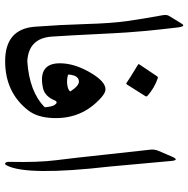

<svg xmlns="http://www.w3.org/2000/svg" viewBox="-12 -754 767 783"><g transform="rotate(90 371.5 -362.5)"><path d="M76.7 -720.2Q87.4 -737.8 91.8 -705.1Q110.4 -550.3 115.7 -439.9Q126 -231.4 129.4 -188.5Q136.7 -95.7 229.5 -90.3Q255.4 -88.9 249.5 -53.7Q240.2 0 229.5 0Q98.1 0 88.9 -121.6Q81.1 -224.1 78.1 -327.9Q75.2 -431.6 66.2 -495.8Q57.1 -560.1 42 -642.6Q39.1 -658.7 44.9 -668.5Z M344.7 -409.2Q357.9 -409.2 377 -392.6Q466.3 -314 461.4 -194.8Q459 -131.8 430.7 -94.7Q357.4 0 229.5 0Q216.8 0.5 210.9 -22.7Q205.1 -45.9 210.2 -67.6Q215.3 -89.4 229.5 -90.3Q354.5 -98.6 417.5 -161.6Q415 -191.4 408.2 -201.2Q401.4 -210.9 397 -210Q392.6 -209 391.1 -205.6Q374 -162.1 339.4 -154.3Q229.5 -130.9 238.8 -239.3Q243.2 -292.5 278.3 -351.1Q313.5 -409.7 344.7 -409.2ZM311.5 -300.8Q288.6 -299.8 284.2 -262.2Q283.7 -256.8 285.6 -256.3Q305.2 -250.5 326.2 -253.4Q347.2 -256.3 353 -265.6Q330.1 -301.8 311.5 -300.8ZM291.5 -620.1Q293.9 -624 299.8 -622.1Q339.4 -608.4 370.6 -580.6Q375 -576.7 372.1 -571.8L324.2 -496.1Q321.3 -491.7 314.2 -497.6Q307.1 -503.4 244.1 -541.5Q240.2 -543.9 242.7 -547.4Z M617.7 -677.7Q632.3 -712.9 636.2 -679.7Q636.2 -679.7 659.2 -426.8Q697.8 -89.8 654.8 -6.8Q648.9 4.4 644.3 -1.2Q639.6 -6.8 640.1 -17.6Q642.6 -135.7 633.5 -206.5Q624.5 -277.3 611.8 -397L590.3 -592.8Q588.4 -609.4 595.7 -626.5Z"/></g></svg>

Font: Amiri
Style: Regular
Weight: 400
Designer: Khaled Hosny
Version: Version 000.108